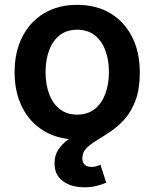

<svg xmlns="http://www.w3.org/2000/svg" viewBox="-20 -567 640 796"><path d="M299.8 11.2Q221.2 11.2 162.8 -23.7Q104.5 -58.6 72.5 -121.3Q40.5 -184.1 40.5 -267.6Q40.5 -351.1 72.5 -414.1Q104.5 -477.1 162.8 -512Q221.2 -546.9 299.8 -546.9Q378.9 -546.9 437.3 -512Q495.6 -477.1 527.6 -414.1Q559.6 -351.1 559.6 -267.6Q559.6 -184.1 527.6 -121.3Q495.6 -58.6 437.3 -23.7Q378.9 11.2 299.8 11.2ZM299.8 -91.8Q343.3 -91.8 372.6 -115Q401.9 -138.2 416.7 -178Q431.6 -217.8 431.6 -267.6Q431.6 -318.4 416.7 -358.2Q401.9 -397.9 372.6 -420.9Q343.3 -443.8 299.8 -443.8Q256.8 -443.8 227.5 -420.9Q198.2 -397.9 183.6 -358.2Q168.9 -318.4 168.9 -267.6Q168.9 -217.8 183.6 -178Q198.2 -138.2 227.5 -115Q256.8 -91.8 299.8 -91.8ZM330.6 209.5Q274.9 209.5 240.5 183.8Q206.1 158.2 206.1 110.4Q206.1 77.1 221.7 53.5Q237.3 29.8 263.4 10.7Q289.6 -8.3 320.6 -26.1Q351.6 -43.9 382.6 -64.7Q413.6 -85.4 439.7 -112.5Q465.8 -139.6 481.4 -177.5Q497.1 -215.3 497.1 -267.6H559.6Q559.6 -199.2 542.5 -152.6Q525.4 -106 498.3 -75Q471.2 -43.9 440.4 -23.2Q409.7 -2.4 382.6 13.9Q355.5 30.3 338.4 47.4Q321.3 64.5 321.3 89.4Q321.3 106 330.8 115.5Q340.3 125 360.4 125Q370.6 125 379.4 122.3Q388.2 119.6 396.5 115.7L420.4 190.4Q403.8 197.8 380.4 203.6Q356.9 209.5 330.6 209.5Z"/></svg>

Font: Inter 18pt SemiBold
Style: Regular
Weight: 600
Designer: Rasmus Andersson
Foundry: rsms
Version: Version 4.001;git-66647c0bb